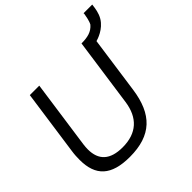

<svg xmlns="http://www.w3.org/2000/svg" viewBox="-208 -990 1177 1177"><g transform="rotate(-45 380.0 -402.0)"><path d="M263 10C450 10 542 -81 568 -268L620 -637C635 -641 699 -661 733 -717C752 -749 756 -782 760 -814H685V-806C683 -795 677 -756 665 -735C636 -701 598 -692 545 -692L482 -247C465 -128 396 -63 273 -63C165 -63 113 -112 113 -205C113 -218 114 -232 116 -247L179 -692H97L37 -268C33 -242 32 -217 32 -195C32 -57 102 10 263 10Z"/></g></svg>

Font: Cantarell
Style: Oblique
Weight: 400
Italic angle: -8°
Designer: Dave Crossland
Version: Version 0.024